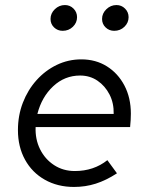

<svg xmlns="http://www.w3.org/2000/svg" viewBox="-20 -731 585 760"><path d="M273 9Q208 9 157.5 -19.5Q107 -48 79 -99Q51 -150 51 -216Q51 -274 70.5 -324.5Q90 -375 124.5 -413.5Q159 -452 204.5 -474Q250 -496 302 -496Q359 -496 403 -468.5Q447 -441 472.5 -392.5Q498 -344 498 -281Q498 -257 495 -228H121Q119 -180 138.5 -140.5Q158 -101 194 -77.5Q230 -54 276 -54Q351 -54 405 -97L443 -45Q400 -17 359 -4Q318 9 273 9ZM128 -280H430Q431 -323 413.5 -357Q396 -391 366 -411.5Q336 -432 297 -432Q236 -432 190.5 -389.5Q145 -347 128 -280ZM228 -609Q208 -609 194 -622.5Q180 -636 180 -656Q180 -678 197 -694.5Q214 -711 237 -711Q257 -711 271 -697Q285 -683 285 -663Q285 -641 268.5 -625Q252 -609 228 -609ZM432 -609Q412 -609 398 -622.5Q384 -636 384 -656Q384 -678 401 -694.5Q418 -711 441 -711Q461 -711 475 -697Q489 -683 489 -663Q489 -641 472.5 -625Q456 -609 432 -609Z"/></svg>

Font: Red Hat Text VF
Style: Italic
Weight: 400
Italic angle: -12°
Designer: Pentagram, MCKL
Foundry: Pentagram, MCKL
Version: Version 1.023